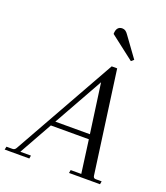

<svg xmlns="http://www.w3.org/2000/svg" viewBox="-195 -950 910 1054"><g transform="rotate(20 260.0 -423.0)"><path d="M517 -18 514 0H333L336 -18H398L372 -211H150L42 -18H104L101 0H-43L-39 -18H-4Q10 -18 17 -32L353 -630H385L467 -32Q469 -18 482 -18ZM368 -239 328 -528 166 -239ZM302 -801Q302 -823 311 -834.5Q320 -846 337 -846Q348 -846 356.5 -840Q365 -834 375 -819L457 -706L442 -693Z"/></g></svg>

Font: Arapey
Style: Italic
Weight: 400
Italic angle: -12°
Designer: Eduardo Rodriguez Tunni
Foundry: Eduardo Rodriguez Tunni
Version: Version 3.000